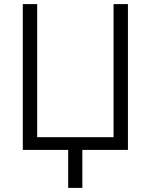

<svg xmlns="http://www.w3.org/2000/svg" viewBox="-20 -730 734 935"><path d="M91 0V-710H161V-62H533V-710H603V0H381V185H312V0Z"/></svg>

Font: Raleway
Style: Regular
Weight: 400
Designer: Matt McInerney, Pablo Impallari, Rodrigo Fuenzalida
Foundry: Matt McInerney, Pablo Impallari, Rodrigo Fuenzalida
Version: Version 1.000;PS 001.001;hotconv 1.0.56; ttfautohint (v1.5)